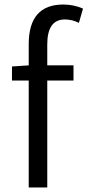

<svg xmlns="http://www.w3.org/2000/svg" viewBox="-20 -829 387 849"><path d="M329 -728Q298 -743 267 -743Q189 -743 189 -633V-540H305V-473H189V0H107V-473H33V-535L107 -540V-634Q107 -809 260 -809Q306 -809 347 -791Z"/></svg>

Font: KaiGen Gothic SC Normal
Style: Regular
Weight: 300
Designer: Ryoko NISHIZUKA Ë•øÂ°öÊ∂ºÂ≠ê (kana & ideographs); Paul D. Hunt (Latin, Greek & Cyrillic); Wenlong ZHANG Âº†ÊñáÈæô (bopom
Version: Version 1.001 October 10, 2014